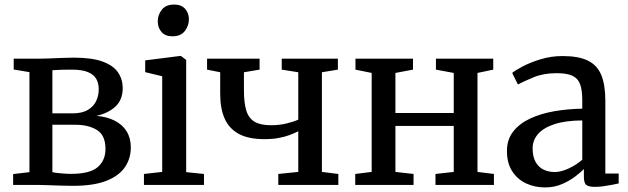

<svg xmlns="http://www.w3.org/2000/svg" viewBox="-20 -810 2752 841"><path d="M298.5 4Q275.5 4 245.5 3Q215.5 2 188 1Q160.5 0 143.5 0H37.5V-47.5L109 -56V-494L40 -505.5V-553H152Q169 -553 194.8 -554Q220.5 -555 249.2 -556.2Q278 -557.5 303 -557.5Q383 -557.5 429.8 -540.2Q476.5 -523 497 -492.8Q517.5 -462.5 517.5 -424.5Q517.5 -373 485.8 -343.5Q454 -314 402.5 -302.5Q449.5 -298.5 483 -281.2Q516.5 -264 534.8 -234.5Q553 -205 553 -164Q553 -117 528 -79Q503 -41 447.2 -18.5Q391.5 4 298.5 4ZM291.5 -48.5Q373.5 -48.5 407.8 -77.8Q442 -107 442 -158Q442 -217 405.2 -240.2Q368.5 -263.5 310 -263.5H209.5V-56Q217 -54 230 -52.5Q243 -51 259 -49.8Q275 -48.5 291.5 -48.5ZM209.5 -313.5H297.5Q339.5 -313.5 364.8 -328.5Q390 -343.5 401.2 -367.5Q412.5 -391.5 412.5 -419Q412.5 -444.5 402 -463.8Q391.5 -483 365.8 -494Q340 -505 293.5 -505Q272.5 -505 250.8 -504.5Q229 -504 209.5 -502.5Z M610.5 0V-48L690.5 -57V-476L616 -494V-545.5L769.5 -565H772.5L795.5 -547.5V-56L873.5 -48V0ZM735 -651Q703.5 -651 687.2 -670.2Q671 -689.5 671 -716Q671 -745 688.8 -767.5Q706.5 -790 742.5 -790H743.5Q774.5 -790 791 -771.2Q807.5 -752.5 807.5 -726Q807.5 -697 789.5 -674Q771.5 -651 736 -651Z M1199 0V-48L1286.5 -57V-235Q1270 -226.5 1248.5 -218.5Q1227 -210.5 1199.8 -205.5Q1172.5 -200.5 1138 -200.5Q1069.5 -200.5 1027 -223Q984.5 -245.5 964.5 -289.5Q944.5 -333.5 944.5 -399.5V-493.5L887 -505V-553H1117V-505L1048.5 -493.5V-413.5Q1048.5 -359.5 1058.8 -326Q1069 -292.5 1094.8 -277Q1120.5 -261.5 1167 -261.5Q1204.5 -261.5 1236.5 -269.5Q1268.5 -277.5 1286.5 -286V-493.5L1214 -505V-553H1460V-505L1390 -493.5V-57L1462 -48V0Z M1536 0V-48L1608 -57V-490.5L1537 -505V-553H1789V-505L1712 -490.5V-315H1967.5V-490.5L1889.5 -505V-553H2140.5V-505L2071.5 -490.5V-57L2143.5 -48V0H1887.5V-48L1967.5 -57V-258.5H1712V-57L1791.5 -48V0Z M2367 11Q2322.5 11 2284.8 -6.5Q2247 -24 2223.8 -59.5Q2200.5 -95 2200.5 -149Q2200.5 -199 2228 -234Q2255.5 -269 2302.2 -290.8Q2349 -312.5 2408 -322.8Q2467 -333 2530.5 -334V-370.5Q2530.5 -415 2521 -441Q2511.5 -467 2487.2 -478.2Q2463 -489.5 2418 -489.5Q2360 -489.5 2316.5 -471.2Q2273 -453 2248.5 -440L2223.5 -490.5Q2234 -500 2267 -517.8Q2300 -535.5 2346.5 -550Q2393 -564.5 2444.5 -564.5Q2514 -564.5 2555 -544.5Q2596 -524.5 2613.8 -481.2Q2631.5 -438 2631.5 -369V-50H2690V-6.5Q2679 -4 2661 -0.5Q2643 3 2623 5.8Q2603 8.5 2586 8.5Q2559.5 8.5 2548.5 0.5Q2537.5 -7.5 2537.5 -37V-69.5Q2525.5 -57 2501 -38Q2476.5 -19 2442.5 -4Q2408.5 11 2367 11ZM2410 -56.5Q2437.5 -56.5 2471.2 -72.2Q2505 -88 2530.5 -110.5V-282.5Q2456.5 -282 2408.2 -266Q2360 -250 2336.5 -222.8Q2313 -195.5 2313 -160.5Q2313 -124 2325.8 -101Q2338.5 -78 2360.5 -67.2Q2382.5 -56.5 2410 -56.5Z"/></svg>

Font: Merriweather 24pt
Style: Regular
Weight: 400
Designer: Eben Sorkin
Foundry: Eben Sorkin
Version: Version 2.100